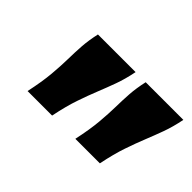

<svg xmlns="http://www.w3.org/2000/svg" viewBox="-57 -908 631 631"><g transform="rotate(45 258.5 -592.5)"><path d="M295 -740H120Q112 -704 110 -674Q108 -644 107.5 -612.5Q107 -581 103.5 -541Q100 -501 88 -445H202Q213 -499 226 -537Q239 -575 251.5 -606Q264 -637 275.5 -668.5Q287 -700 295 -740ZM517 -740H342Q334 -704 332 -674Q330 -644 329.5 -612.5Q329 -581 325.5 -541Q322 -501 310 -445H424Q435 -499 448 -537Q461 -575 473.5 -606Q486 -637 497.5 -668.5Q509 -700 517 -740Z"/></g></svg>

Font: Roboto Serif 20pt Black
Style: Italic
Weight: 900
Italic angle: -10°
Version: Version 1.008